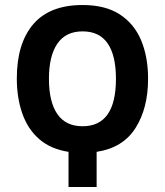

<svg xmlns="http://www.w3.org/2000/svg" viewBox="-20 -745 657 765"><path d="M309 -725Q400 -725 457.5 -687.5Q515 -650 542.5 -584Q570 -518 570 -431Q570 -314 520 -235Q470 -156 365 -140V0H253V-140Q182 -151 136.5 -190.5Q91 -230 69 -292.5Q47 -355 47 -432Q47 -572 112.5 -648.5Q178 -725 309 -725ZM309 -620Q242 -620 208.5 -571Q175 -522 175 -431Q175 -339 208.5 -290.5Q242 -242 309 -242Q442 -242 442 -431Q442 -524 409 -572Q376 -620 309 -620Z"/></svg>

Font: Avrile Sans Condensed SemiBold
Style: Regular
Weight: 600
Width: 3
Designer: Monotype Design Team
Foundry: Monotype Imaging Inc.
Version: Version 2.001;September 10, 2019;FontCreator 11.5.0.2425 64-